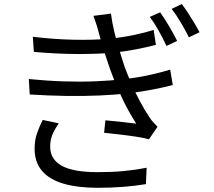

<svg xmlns="http://www.w3.org/2000/svg" viewBox="-20 -861 1040 933"><path d="M758.4 -801Q776.2 -776 800.4 -735.8Q824.7 -695.6 840.7 -662.1L788.9 -637.8Q772 -674.4 751.4 -711.3Q730.8 -748.1 708 -779ZM863.5 -841.1Q875.9 -824.9 891.7 -801.1Q907.5 -777.3 922.9 -751.6Q938.3 -726 949.6 -704.4L898.1 -679.4Q879.8 -715.7 858.8 -751.3Q837.9 -787 814.1 -817.9ZM139.5 -682.2Q244 -669.8 339.7 -667.9Q435.3 -666 512.1 -672.9Q573.7 -679.1 629.1 -690.6Q684.4 -702.1 726.5 -715.8L737.6 -643.1Q696.3 -632 642.7 -621.6Q589.1 -611.1 529 -604.9Q452.9 -598.1 352.5 -598.6Q252.1 -599.1 144.5 -608.9ZM120.1 -476.9Q205.8 -468.3 288.5 -465.6Q371.1 -462.9 445.5 -466Q519.8 -469.1 577.8 -476Q649.1 -483.6 708.1 -496.9Q767.2 -510.2 807.1 -522.6L819.5 -447.9Q778.6 -436.9 723.4 -426.2Q668.1 -415.4 605.1 -407.8Q543.5 -400.6 464.2 -397Q384.9 -393.4 297.8 -394.9Q210.7 -396.4 124.4 -402ZM461.9 -695.2Q456.3 -717.7 449.1 -740.3Q441.8 -762.9 434.1 -784L519.2 -794.9Q524.4 -753.1 535.2 -707.5Q546.1 -661.9 559.4 -618.4Q572.7 -575 584.5 -539.5Q598.6 -500.8 617.4 -457Q636.3 -413.2 659.3 -369.9Q682.3 -326.6 708.2 -288.1Q716.2 -276.3 725.5 -265.9Q734.9 -255.4 745.6 -245.1L703.9 -184.3Q675.9 -191.7 638 -197.4Q600.1 -203.1 560.4 -207.7Q520.7 -212.3 485.8 -215.7L492.3 -276.4Q532.3 -272.6 575.5 -267.9Q618.7 -263.3 642.1 -260.1Q600.7 -324.4 569 -393.6Q537.3 -462.9 515.4 -523.6Q503.4 -557.8 493.8 -587.4Q484.2 -617 476.5 -643.8Q468.9 -670.6 461.9 -695.2ZM265.5 -261.8Q247.5 -235.9 235.6 -209.1Q223.8 -182.3 223.8 -148.5Q223.8 -86.7 280.1 -55.5Q336.4 -24.4 454.1 -24.4Q523.9 -24.4 581.1 -29.8Q638.3 -35.2 692.6 -45.8L689 33.8Q637 42.4 578.3 47Q519.6 51.6 455.3 51.6Q357.3 51.6 289 31.6Q220.8 11.7 184.9 -29.8Q149 -71.2 148.2 -135.2Q147.8 -178.1 159.2 -211.4Q170.7 -244.8 187.5 -278.2Z"/></svg>

Font: Noto Sans HK Thin
Style: Regular
Weight: 100
Designer: Ryoko NISHIZUKA 西塚涼子 (kana, bopomofo & ideographs); Paul D. Hunt (Latin, Greek & Cyrillic); Sandoll Communications 산돌커뮤니
Foundry: Adobe
Version: Version 2.004-H2;hotconv 1.0.118;makeotfexe 2.5.65603